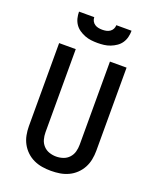

<svg xmlns="http://www.w3.org/2000/svg" viewBox="-172 -1054 944 1161"><g transform="rotate(20 300.0 -473.5)"><path d="M300 8Q271 8 243 3.5Q215 -1 189 -13Q163 -25 142 -45Q121 -65 107.5 -90Q94 -115 88.5 -143.5Q83 -172 83 -200V-735H190V-200Q190 -177 196 -155Q202 -133 217.5 -116Q233 -99 255 -91.5Q277 -84 300 -84Q323 -84 345 -91.5Q367 -99 382.5 -116Q398 -133 404 -155Q410 -177 410 -200V-735H517V-200Q517 -172 511.5 -143.5Q506 -115 492.5 -90Q479 -65 458 -45Q437 -25 411 -13Q385 -1 357 3.5Q329 8 300 8ZM300 -815Q279 -815 258.5 -817.5Q238 -820 218.5 -827.5Q199 -835 181.5 -847Q164 -859 152.5 -876Q141 -893 136 -913.5Q131 -934 131 -955H229Q229 -942 235 -930.5Q241 -919 251.5 -912Q262 -905 274.5 -902.5Q287 -900 300 -900Q313 -900 325.5 -902.5Q338 -905 348.5 -912Q359 -919 365 -930.5Q371 -942 371 -955H469Q469 -934 464 -913.5Q459 -893 447.5 -876Q436 -859 418.5 -847Q401 -835 381.5 -827.5Q362 -820 341.5 -817.5Q321 -815 300 -815Z"/></g></svg>

Font: Zed Mono Semibold Extended
Style: Regular
Weight: 600
Width: 7
Monospace: yes
Designer: Belleve Invis
Foundry: Belleve Invis
Version: Version 1.0.0; ttfautohint (v1.8.4)